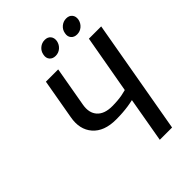

<svg xmlns="http://www.w3.org/2000/svg" viewBox="-249 -990 1105 1105"><g transform="rotate(-45 304.0 -437.5)"><path d="M258 -820Q262 -844 280.5 -859.5Q299 -875 323 -875Q347 -875 359.5 -859.5Q372 -844 368 -820Q363 -796 345 -780.5Q327 -765 303 -765Q279 -765 266 -780.5Q253 -796 258 -820ZM433 -820Q437 -844 455.5 -859.5Q474 -875 498 -875Q522 -875 534.5 -859.5Q547 -844 543 -820Q538 -796 520 -780.5Q502 -765 478 -765Q454 -765 441 -780.5Q428 -796 433 -820ZM385 0 433 -275Q426 -273 411 -270.5Q396 -268 391 -267Q344 -260 290 -260Q193 -260 146 -314Q99 -368 115 -455L158 -700H258L215 -455Q205 -397 235 -363.5Q265 -330 328 -330Q374 -330 411 -337L445 -345L508 -700H608L485 0Z"/></g></svg>

Font: Scada
Style: Italic
Weight: 400
Italic angle: -10°
Designer: Jovanny Lemonad
Foundry: Jovanny Lemonad
Version: Version 4.100;PS 004.100;hotconv 1.0.88;makeotf.lib2.5.64775